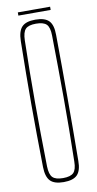

<svg xmlns="http://www.w3.org/2000/svg" viewBox="-96 -896 475 943"><g transform="rotate(-10 142.0 -425.0)"><path d="M143 5Q96 5 76 -16Q56 -37 55 -85Q53.5 -169.5 52.8 -246.8Q52 -324 52 -399.5Q52 -475 52.8 -552.2Q53.5 -629.5 55 -714Q56 -763 76 -784Q96 -805 143 -805Q190.5 -805 210.8 -784Q231 -763 231 -714Q232 -629.5 232.2 -552.2Q232.5 -475 232.5 -399.5Q232.5 -324 232.2 -246.8Q232 -169.5 231 -85Q231 -37 210.8 -16Q190.5 5 143 5ZM143 -15Q180.5 -15 195.5 -30.2Q210.5 -45.5 211 -85Q213 -171 213.5 -249.2Q214 -327.5 214 -403Q214 -478.5 213 -555Q212 -631.5 211 -714Q210.5 -754.5 195.5 -769.8Q180.5 -785 143 -785Q105.5 -785 90.8 -769.8Q76 -754.5 75 -714Q73 -631.5 72.2 -555Q71.5 -478.5 71.5 -403Q71.5 -327.5 72.5 -249.2Q73.5 -171 75 -85Q76 -45.5 90.8 -30.2Q105.5 -15 143 -15ZM65 -855H226V-839H65Z"/></g></svg>

Font: Big Shoulders Display SC Thin
Style: Regular
Weight: 100
Designer: Patric King
Foundry: XO Type Co
Version: Version 2.002